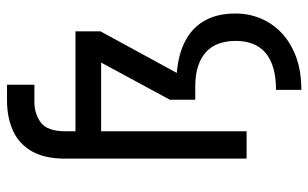

<svg xmlns="http://www.w3.org/2000/svg" viewBox="-190 -550 900 561"><g transform="rotate(-90 260.5 -270.0)"><path d="M278 160V86Q315 86 342 78Q369 70 386.5 55Q404 40 412.5 18Q421 -4 421 -32Q421 -58 413.5 -80Q406 -102 389.5 -117.5Q373 -133 348 -141.5Q323 -150 287 -150H249V-224L375 -457L394 -425H141V-500H449V-427L310 -172L301 -205Q342 -205 378.5 -195.5Q415 -186 442.5 -165.5Q470 -145 485.5 -112Q501 -79 501 -32Q501 7 486.5 41.5Q472 76 444 102.5Q416 129 374.5 144.5Q333 160 278 160ZM77 0V-530Q77 -590 98.5 -627.5Q120 -665 158.5 -682.5Q197 -700 247 -700H293V-620H247Q210 -621 183.5 -602Q157 -583 157 -530V0Z"/></g></svg>

Font: Syne
Style: Regular
Weight: 400
Designer: Lucas Descroix
Foundry: Bonjour Monde
Version: Version 2.200